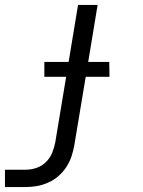

<svg xmlns="http://www.w3.org/2000/svg" viewBox="-59 -540 579 775"><path d="M-39 215V145H45Q66 145 87.5 138Q109 131 126 114.5Q143 98 151.5 77Q160 56 164 35L208 -230H120V-290H218L256 -520H335L297 -290H382L383 -230H287L241 46Q237 69 229.5 91.5Q222 114 208.5 134.5Q195 155 176.5 171Q158 187 135.5 197Q113 207 90 211Q67 215 44 215Z"/></svg>

Font: Iosevka
Style: Italic
Weight: 400
Italic angle: -9°
Monospace: yes
Designer: Belleve Invis
Foundry: Belleve Invis
Version: Version 32.5.0; ttfautohint (v1.8.4)